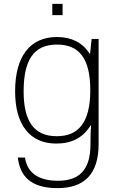

<svg xmlns="http://www.w3.org/2000/svg" viewBox="-20 -731 617 991"><path d="M250 -653H303V-711H250ZM277 240C413 240 489 170 489 12V-530H453L445 -455H442C405 -512 348 -540 274 -540C135 -540 58 -440 58 -260C58 -84 136 10 271 10C351 10 409 -21 447 -83H450C448 -63 447 -34 447 13C447 149 387 202 279 202C179 202 120 161 109 82H72C83 177 137 240 277 240ZM273 -28C152 -28 102 -110 102 -259C102 -417 151 -501 274 -501C387 -501 446 -432 446 -265C446 -96 383 -28 273 -28Z"/></svg>

Font: Kathrein 35 Thin
Style: Regular
Weight: 250
Designer: Lazydogs Typefoundry, based on Open Sans by Ascender Corporation
Foundry: Lazydogs Typefoundry
Version: Version 1.003;PS 001.003;hotconv 1.0.88;makeotf.lib2.5.64775